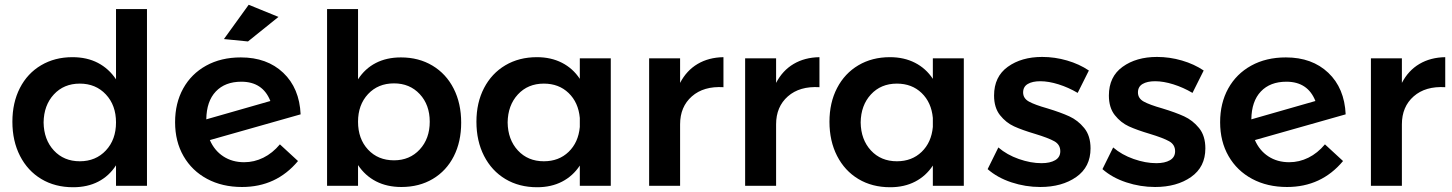

<svg xmlns="http://www.w3.org/2000/svg" viewBox="-20 -780 6097 806"><path d="M597 -742V0H467V-86Q438 -41 392.5 -17.5Q347 6 287 6Q211 6 153.5 -28.5Q96 -63 64 -125.5Q32 -188 32 -269Q32 -349 63.5 -410.5Q95 -472 152.5 -506Q210 -540 284 -540Q345 -540 391 -516Q437 -492 467 -447V-742ZM467 -266Q467 -338 424.5 -383.5Q382 -429 315 -429Q248 -429 206 -383.5Q164 -338 163 -266Q164 -194 206 -148.5Q248 -103 315 -103Q382 -103 424.5 -148.5Q467 -194 467 -266Z M1024 -760 1149 -709 1021 -606 920 -616ZM1155 -174 1231 -104Q1140 5 996 5Q913 5 849.5 -29Q786 -63 750.5 -124.5Q715 -186 715 -267Q715 -347 749 -408.5Q783 -470 845.5 -504.5Q908 -539 991 -539Q1101 -539 1169 -474.5Q1237 -410 1242 -300L861 -192Q880 -148 917.5 -123.5Q955 -99 1005 -99Q1047 -99 1085.5 -118Q1124 -137 1155 -174ZM846 -279 1115 -356Q1083 -437 993 -437Q925 -437 886 -396Q847 -355 846 -279Z M1916 -265Q1916 -185 1885 -124Q1854 -63 1797 -29Q1740 5 1665 5Q1605 5 1559 -18.5Q1513 -42 1483 -87V0H1353V-742H1483V-447Q1512 -492 1557.5 -515.5Q1603 -539 1663 -539Q1738 -539 1795.5 -504.5Q1853 -470 1884.5 -408Q1916 -346 1916 -265ZM1784 -269Q1784 -340 1742 -385Q1700 -430 1634 -430Q1567 -430 1525 -385Q1483 -340 1483 -269Q1483 -197 1525 -152Q1567 -107 1634 -107Q1700 -107 1742 -152.5Q1784 -198 1784 -269Z M2544 -535V0H2414V-85Q2385 -41 2339.5 -17.5Q2294 6 2235 6Q2159 6 2101.5 -28.5Q2044 -63 2012 -125.5Q1980 -188 1980 -269Q1980 -349 2012 -410.5Q2044 -472 2101.5 -506Q2159 -540 2234 -540Q2293 -540 2339 -516.5Q2385 -493 2414 -449V-535ZM2414 -247V-285Q2408 -350 2367 -389.5Q2326 -429 2263 -429Q2196 -429 2154 -383.5Q2112 -338 2111 -266Q2112 -194 2154 -148.5Q2196 -103 2263 -103Q2326 -103 2367 -142.5Q2408 -182 2414 -247Z M3017 -540V-414Q2934 -419 2884.5 -375.5Q2835 -332 2835 -258V0H2705V-535H2835V-432Q2862 -484 2908.5 -511.5Q2955 -539 3017 -540Z M3420 -540V-414Q3337 -419 3287.5 -375.5Q3238 -332 3238 -258V0H3108V-535H3238V-432Q3265 -484 3311.5 -511.5Q3358 -539 3420 -540Z M4026 -535V0H3896V-85Q3867 -41 3821.5 -17.5Q3776 6 3717 6Q3641 6 3583.5 -28.5Q3526 -63 3494 -125.5Q3462 -188 3462 -269Q3462 -349 3494 -410.5Q3526 -472 3583.5 -506Q3641 -540 3716 -540Q3775 -540 3821 -516.5Q3867 -493 3896 -449V-535ZM3896 -247V-285Q3890 -350 3849 -389.5Q3808 -429 3745 -429Q3678 -429 3636 -383.5Q3594 -338 3593 -266Q3594 -194 3636 -148.5Q3678 -103 3745 -103Q3808 -103 3849 -142.5Q3890 -182 3896 -247Z M4347 -439Q4314 -439 4294.5 -427.5Q4275 -416 4275 -392Q4275 -367 4299.5 -353.5Q4324 -340 4377 -325Q4433 -308 4469 -291.5Q4505 -275 4531.5 -242.5Q4558 -210 4558 -157Q4558 -79 4498 -37Q4438 5 4347 5Q4285 5 4226 -14.5Q4167 -34 4126 -70L4171 -161Q4207 -130 4257 -112.5Q4307 -95 4352 -95Q4388 -95 4409.5 -107.5Q4431 -120 4431 -145Q4431 -173 4406 -187Q4381 -201 4325 -218Q4271 -234 4237 -249.5Q4203 -265 4178 -296.5Q4153 -328 4153 -379Q4153 -458 4210.5 -499.5Q4268 -541 4355 -541Q4408 -541 4459.5 -526Q4511 -511 4551 -484L4504 -390Q4465 -413 4423.5 -426Q4382 -439 4347 -439Z M4829 -439Q4796 -439 4776.5 -427.5Q4757 -416 4757 -392Q4757 -367 4781.5 -353.5Q4806 -340 4859 -325Q4915 -308 4951 -291.5Q4987 -275 5013.5 -242.5Q5040 -210 5040 -157Q5040 -79 4980 -37Q4920 5 4829 5Q4767 5 4708 -14.5Q4649 -34 4608 -70L4653 -161Q4689 -130 4739 -112.5Q4789 -95 4834 -95Q4870 -95 4891.5 -107.5Q4913 -120 4913 -145Q4913 -173 4888 -187Q4863 -201 4807 -218Q4753 -234 4719 -249.5Q4685 -265 4660 -296.5Q4635 -328 4635 -379Q4635 -458 4692.5 -499.5Q4750 -541 4837 -541Q4890 -541 4941.5 -526Q4993 -511 5033 -484L4986 -390Q4947 -413 4905.5 -426Q4864 -439 4829 -439Z M5542 -174 5618 -104Q5527 5 5383 5Q5300 5 5236.5 -29Q5173 -63 5137.5 -124.5Q5102 -186 5102 -267Q5102 -347 5136 -408.5Q5170 -470 5232.5 -504.5Q5295 -539 5378 -539Q5488 -539 5556 -474.5Q5624 -410 5629 -300L5248 -192Q5267 -148 5304.5 -123.5Q5342 -99 5392 -99Q5434 -99 5472.5 -118Q5511 -137 5542 -174ZM5233 -279 5502 -356Q5470 -437 5380 -437Q5312 -437 5273 -396Q5234 -355 5233 -279Z M6047 -540V-414Q5964 -419 5914.5 -375.5Q5865 -332 5865 -258V0H5735V-535H5865V-432Q5892 -484 5938.5 -511.5Q5985 -539 6047 -540Z"/></svg>

Font: TypoPRO Montserrat Alternates
Style: Regular
Weight: 500
Designer: Julieta Ulanovsky
Foundry: Julieta Ulanovsky
Version: Version 6.001